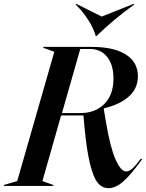

<svg xmlns="http://www.w3.org/2000/svg" viewBox="-75 -952 750 983"><path d="M335 -373Q412.6 -373 459.2 -419.7Q505.9 -466.3 505.9 -549.8Q505.9 -620.6 473.4 -660.9Q440.9 -701.2 386.2 -701.2H335.9L242.2 -373ZM-55.2 0V-4.9L13.2 -24.9L203.1 -687L147 -707V-711.9H395Q507.8 -711.9 569.3 -672.9Q630.9 -633.8 630.9 -562Q630.9 -499.5 585.2 -458.3Q539.6 -417 456.1 -397V-396L467.8 -325.2Q489.3 -197.8 516.4 -136Q543.5 -74.2 571.8 -74.2Q585.9 -74.2 602.5 -88.9Q619.1 -103.5 645 -138.2H653.8Q595.2 -57.1 556.2 -22.9Q517.1 11.2 481 11.2Q447.3 11.2 424.8 -16.8Q402.3 -44.9 385.3 -115.2Q368.2 -185.5 356.9 -308.1L352.1 -360.8H237.8L142.1 -24.9L198.2 -4.9V0ZM312 -929.2 315.9 -932.1 445.8 -867.2 608.9 -932.1 612.8 -929.2Q504.9 -851.6 419.9 -768.1H415Q404.3 -806.6 376.7 -849.9Q349.1 -893.1 312 -929.2Z"/></svg>

Font: Nyght Serif Medium Italic
Style: Regular
Weight: 500
Italic angle: -16°
Designer: Maksym Kobuzan
Version: Version 0.410;Glyphs 3.1.2 (3151)